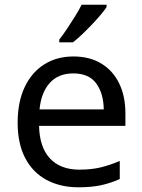

<svg xmlns="http://www.w3.org/2000/svg" viewBox="-20 -786 604 816"><path d="M292 -546Q361 -546 410.5 -516Q460 -486 486.5 -431.5Q513 -377 513 -304V-251H146Q148 -160 192.5 -112.5Q237 -65 317 -65Q368 -65 407.5 -74.5Q447 -84 489 -102V-25Q448 -7 408 1.5Q368 10 313 10Q237 10 178.5 -21Q120 -52 87.5 -113.5Q55 -175 55 -264Q55 -352 84.5 -415Q114 -478 167.5 -512Q221 -546 292 -546ZM291 -474Q228 -474 191.5 -433.5Q155 -393 148 -321H421Q420 -389 389 -431.5Q358 -474 291 -474ZM433 -756Q424 -742 407 -722Q390 -702 369.5 -680.5Q349 -659 328.5 -639.5Q308 -620 290 -606H232V-618Q247 -637 264.5 -663Q282 -689 299 -716.5Q316 -744 327 -766H433Z"/></svg>

Font: Noto Sans Sora Sompeng
Style: Regular
Weight: 400
Designer: Monotype Design Team. David Williams.
Foundry: Monotype Imaging Inc.
Version: Version 2.101